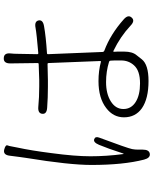

<svg xmlns="http://www.w3.org/2000/svg" viewBox="84 -886 831 1040"><g transform="rotate(-90 500.0 -365.5)"><path d="M187 30Q165 33 156 -1Q127 -113 127 -286Q127 -406 165 -639Q168 -656 170 -674L177 -728Q181 -765 209 -759Q237 -752 233 -741Q229 -730 228 -722Q225 -704 221 -686Q205 -612 191 -502Q174 -375 174 -292Q174 -204 186 -114Q187 -109 189 -114Q217 -200 236 -245Q250 -278 267 -271Q283 -265 275 -244Q218 -91 213 -66Q210 -50 210 -34V-8Q210 27 187 30ZM582 23Q486 23 434 -13Q385 -48 385 -110Q385 -168 435 -206Q489 -248 581 -248Q637 -248 685 -235Q690 -234 690 -239L679 -519Q679 -524 674 -524L586 -522Q568 -522 550 -522Q491 -522 438 -526Q402 -528 404 -552Q406 -577 442 -574Q494 -569 552 -569Q570 -569 588 -569L674 -572Q679 -572 679 -577L677 -726Q677 -763 706 -761Q735 -760 731 -724Q729 -705 729 -688L727 -579Q727 -574 732 -574Q838 -583 870 -589Q905 -596 910 -572Q914 -549 879 -543Q824 -533 732 -527Q727 -527 727 -522L739 -227Q739 -219 747 -216Q835 -183 916 -111Q943 -87 925 -68Q908 -49 882 -74Q822 -130 745 -167Q740 -169 740 -164L741 -145Q741 -127 741 -109Q741 -64 721 -41Q710 -27 699 -13Q670 23 582 23ZM569 -23Q638 -23 667 -56Q693 -85 693 -125Q693 -143 693 -161L692 -181Q692 -189 685 -191Q633 -207 576 -207Q512 -207 471 -181Q430 -155 430 -113Q430 -71 467.5 -47Q505 -23 569 -23Z"/></g></svg>

Font: Resource Han Rounded KR Light
Style: Regular
Weight: 300
Designer: Cyano Hao (round all glyphs); Ryoko NISHIZUKA 西塚涼子 (kana, bopomofo & ideographs); Paul D. Hunt (Latin, Greek & Cyrillic)
Foundry: Cyano Hao
Version: 0.990